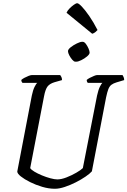

<svg xmlns="http://www.w3.org/2000/svg" viewBox="-20 -1169 789 1189"><path d="M320 0Q282 0 241.5 -12Q201 -24 166 -41.5Q131 -59 109 -76.5Q87 -94 87 -107L177 -577Q184 -611 194 -631Q204 -651 211 -656H119Q117 -658 114.5 -662.5Q112 -667 112 -674Q118 -680 131 -687Q144 -694 157 -699Q170 -704 176 -704H353Q356 -700 360 -692.5Q364 -685 364 -673L318 -660Q288 -651 274.5 -633.5Q261 -616 253 -574L167 -128Q173 -118 193 -106Q213 -94 239.5 -83Q266 -72 292 -65Q318 -58 335 -58Q360 -58 392 -70.5Q424 -83 452.5 -99.5Q481 -116 493 -128L581 -577Q589 -613 598.5 -632Q608 -651 614 -656H524Q522 -657 519.5 -662Q517 -667 517 -674Q523 -680 536.5 -687Q550 -694 562.5 -699Q575 -704 580 -704H739Q741 -700 745 -692.5Q749 -685 749 -673L702 -659Q682 -653 670 -644Q658 -635 651 -617Q644 -599 637 -566L549 -108Q537 -94 510 -75.5Q483 -57 449.5 -40Q416 -23 381.5 -11.5Q347 0 320 0ZM446 -787Q438 -787 427.5 -799Q417 -811 409 -826.5Q401 -842 401 -852Q401 -863 418 -876.5Q435 -890 456 -900Q477 -910 487 -910Q488 -910 489 -910Q491 -910 493 -910Q502 -910 511.5 -897.5Q521 -885 528 -869Q535 -853 535 -843Q535 -833 519 -819.5Q503 -806 483.5 -796.5Q464 -787 453 -787Q452 -787 450 -787Q448 -787 446 -787ZM551 -960 392 -1090Q398 -1104 411 -1117Q424 -1130 437.5 -1139.5Q451 -1149 458 -1149Q467 -1149 487 -1128Q507 -1107 533 -1069.5Q559 -1032 584 -983Q580 -978 571 -970.5Q562 -963 551 -960Z"/></svg>

Font: Texturina Light
Style: Italic
Weight: 300
Italic angle: -11°
Designer: Guillermo Torres Carreño
Foundry: Omnibus-Type
Version: Version 1.002; ttfautohint (v1.8.3)